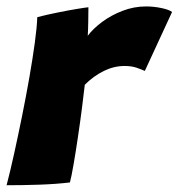

<svg xmlns="http://www.w3.org/2000/svg" viewBox="-29 -558 542 582"><path d="M237 -449.5Q253 -471 280.5 -491.5Q308 -512 342.5 -525.2Q377 -538.5 414 -538.5Q437 -538.5 460.8 -533.5Q484.5 -528.5 492.5 -521.5L410 -343Q400 -347.5 384.8 -352.8Q369.5 -358 348.5 -358Q316.5 -358 285.5 -342.8Q254.5 -327.5 228 -301Q225 -273.5 219.5 -230.8Q214 -188 207.2 -142.5Q200.5 -97 194 -59.5Q187.5 -22 183 -5Q142 0 90.5 1.8Q39 3.5 -9 3.5Q2 -38.5 14 -93Q26 -147.5 38 -206.8Q50 -266 60 -323.2Q70 -380.5 76.5 -428.2Q83 -476 84 -506Q113 -513.5 146.5 -520.2Q180 -527 206 -531.2Q232 -535.5 239 -536Q239 -518.5 238.5 -491.2Q238 -464 237 -449.5Z"/></svg>

Font: Grandstander ExtraBold
Style: Italic
Weight: 800
Italic angle: -15°
Designer: Tyler Finck
Foundry: Etcetera Type Co
Version: Version 1.200; ttfautohint (v1.8.3)